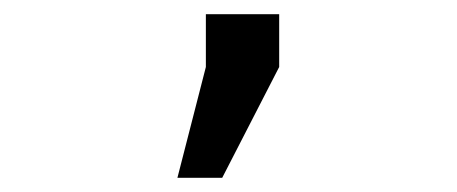

<svg xmlns="http://www.w3.org/2000/svg" viewBox="-20 -749 642 270"><path d="M292.5 -499 372.6 -654.8V-729H269.5V-654.8L229.5 -499Z"/></svg>

Font: Hack Dev
Style: Regular
Weight: 400
Designer: Christopher Simpkins
Foundry: Christopher Simpkins
Version: Version 2.0315